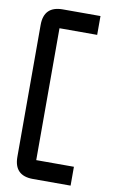

<svg xmlns="http://www.w3.org/2000/svg" viewBox="-97 -831 584 980"><g transform="rotate(10 195.5 -341.5)"><path d="M146.5 -781.2H341.8V-683.6H146.5V0H341.8V97.7H146.5Q48.8 97.7 48.8 0V-683.6Q48.8 -781.2 146.5 -781.2Z"/></g></svg>

Font: BabelStone Runic Beagnoth
Style: Regular
Weight: 400
Designer: Andrew West
Foundry: BabelStone
Version: Version 7.004;November 9, 2023